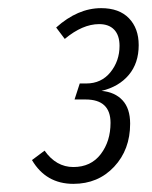

<svg xmlns="http://www.w3.org/2000/svg" viewBox="-20 -764 372 469"><path d="M227.1 -744.1Q271 -744.1 294.9 -719.5Q318.8 -694.8 318.8 -653.8Q318.8 -609.9 294.7 -581.1Q270.5 -552.2 228 -542Q260.7 -539.1 279.3 -519Q297.9 -499 297.9 -461.9Q297.9 -398.4 258.8 -356.7Q219.7 -314.9 159.2 -314.9Q92.3 -314.9 58.1 -373L88.9 -396Q117.2 -356 159.2 -356Q202.1 -356 226.1 -387.5Q250 -418.9 250 -463.9Q250 -521 189 -521H162.1L174.8 -560.1H190.9Q227.5 -560.1 249.8 -587.6Q272 -615.2 272 -651.9Q272 -677.7 259 -691.4Q246.1 -705.1 222.2 -705.1Q181.6 -705.1 138.2 -668.9L117.2 -696.8Q169.9 -744.1 227.1 -744.1Z"/></svg>

Font: Fira Sans Compressed Light
Style: Italic
Weight: 300
Width: 3
Italic angle: -8°
Designer: Carrois Corporate & Edenspiekermann AG
Foundry: Carrois Corporate GbR & Edenspiekermann AG
Version: Version 4.203;PS 004.203;hotconv 1.0.88;makeotf.lib2.5.64775